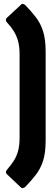

<svg xmlns="http://www.w3.org/2000/svg" viewBox="-20 -767 287 980"><path d="M85 188 15 122Q5 112 16 99Q35 77 49.5 55Q64 33 72 4.5Q80 -24 80 -64V-489Q80 -530 72 -558Q64 -586 50 -608.5Q36 -631 16 -652Q4 -665 15 -676L85 -741Q90 -748 97 -747Q104 -746 110 -740Q140 -709 163.5 -678.5Q187 -648 200 -607Q213 -566 213 -503V-50Q213 13 200 53.5Q187 94 163.5 124.5Q140 155 110 186Q104 192 97 193Q90 194 85 188Z"/></svg>

Font: Sofia Sans Condensed Black
Style: Regular
Weight: 900
Designer: Botio Nikoltchev, Ani Petrova
Foundry: lettersoup
Version: Version 4.101